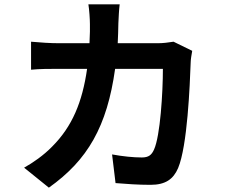

<svg xmlns="http://www.w3.org/2000/svg" viewBox="-20 -821 1040 884"><path d="M510 -504H730C730 -396 718 -195 689 -132C678 -108 665 -96 633 -96C594 -96 545 -101 496 -110L512 22C560 26 616 30 673 30C742 30 778 4 800 -47C843 -149 854 -427 858 -535C858 -546 862 -571 865 -587L779 -629C755 -625 730 -622 706 -622H522C524 -651 524 -683 525 -714C526 -738 528 -778 531 -801H387C391 -777 394 -732 394 -710C394 -702 394 -693 394 -685V-675C393 -657 393 -639 392 -622H252C214 -622 165 -625 123 -629V-500C162 -504 210 -504 244 -504H381C359 -351 313 -239 220 -146C180 -105 132 -72 91 -49L205 43C384 -84 473 -239 510 -504Z"/></svg>

Font: Glow Sans TC Normal
Style: Bold
Weight: 700
Designer: Ryoko NISHIZUKA (kana, bopomofo & ideographs); Paul D. Hunt (Latin, Greek & Cyrillic); Sandoll Communications, Soo-young
Version: Version 0.93